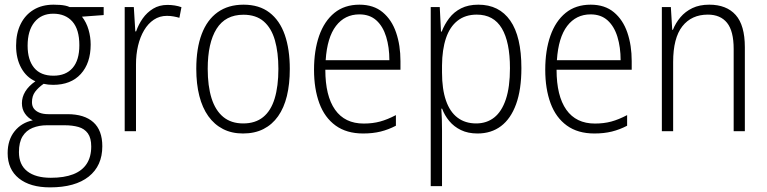

<svg xmlns="http://www.w3.org/2000/svg" viewBox="-20 -561 3280 821"><path d="M193.8 240.2Q108.9 240.2 60.8 201.7Q12.7 163.1 12.7 93.8Q12.7 37.6 42.2 0.5Q71.8 -36.6 120.1 -46.4Q99.6 -56.6 86.7 -75.4Q73.7 -94.2 73.7 -119.6Q73.7 -146 88.1 -169.7Q102.5 -193.4 131.3 -213.4Q92.8 -230.5 70.8 -270.5Q48.8 -310.5 48.8 -365.7Q48.8 -418.9 68.4 -458.3Q87.9 -497.6 123.8 -519.3Q159.7 -541 209 -541Q224.6 -541 236.8 -540Q249 -539.1 259.3 -536.9Q269.5 -534.7 277.8 -530.8H423.3V-496.6L330.6 -489.7Q349.6 -465.3 358.6 -434.1Q367.7 -402.8 367.7 -370.6Q367.7 -291 325.4 -244.6Q283.2 -198.2 207 -198.2Q185.5 -198.2 166.5 -202.6Q143.6 -186.5 130.1 -168.5Q116.7 -150.4 116.7 -124Q116.7 -107.4 125 -96.4Q133.3 -85.4 148.9 -79.1Q164.6 -72.8 187 -72.8H268.6Q340.8 -72.8 379.2 -38.3Q417.5 -3.9 417.5 64.5Q417.5 147.9 359.4 194.1Q301.3 240.2 193.8 240.2ZM197.3 199.2Q254.4 199.2 292.7 184.3Q331.1 169.4 350.6 139.6Q370.1 109.9 370.1 65.4Q370.1 29.3 355.7 9.3Q341.3 -10.7 315.4 -18.1Q289.6 -25.4 255.9 -25.4H181.2Q147 -25.4 119.4 -14.2Q91.8 -2.9 76.4 22.2Q61 47.4 61 89.4Q61 143.6 96.7 171.4Q132.3 199.2 197.3 199.2ZM208.5 -237.3Q261.7 -237.3 290.5 -270.5Q319.3 -303.7 319.3 -367.7Q319.3 -435.1 289.6 -468.8Q259.8 -502.4 207.5 -502.4Q156.7 -502.4 127.4 -466.3Q98.1 -430.2 98.1 -365.7Q98.1 -304.7 126 -271Q153.8 -237.3 208.5 -237.3Z M696.3 -540Q711.9 -540 727.1 -537.6Q742.2 -535.2 755.9 -530.3L747.1 -484.9Q735.4 -488.3 722.2 -490.7Q709 -493.2 693.8 -493.2Q662.6 -493.2 637.9 -476.8Q613.3 -460.4 596.2 -431.6Q579.1 -402.8 570.3 -365.5Q561.5 -328.1 561.5 -285.6V0H513.2V-530.8H552.2L558.6 -426.8H562Q572.3 -456.5 590.3 -482.2Q608.4 -507.8 634.8 -523.9Q661.1 -540 696.3 -540Z M1219.2 -266.1Q1219.2 -201.7 1206.8 -150.6Q1194.3 -99.6 1169.2 -64Q1144 -28.3 1106.7 -9.3Q1069.3 9.8 1019 9.8Q970.7 9.8 933.6 -9.3Q896.5 -28.3 870.8 -64.2Q845.2 -100.1 832.3 -151.1Q819.3 -202.1 819.3 -266.6Q819.3 -354 842.5 -415.3Q865.7 -476.6 910.9 -508.8Q956.1 -541 1021.5 -541Q1088.4 -541 1132.3 -507.3Q1176.3 -473.6 1197.8 -411.9Q1219.2 -350.1 1219.2 -266.1ZM868.2 -266.6Q868.2 -193.4 884.5 -141.1Q900.9 -88.9 934.6 -61Q968.3 -33.2 1020 -33.2Q1071.8 -33.2 1105.2 -60.3Q1138.7 -87.4 1154.5 -139.9Q1170.4 -192.4 1170.4 -266.6Q1170.4 -336.9 1155.5 -388.9Q1140.6 -440.9 1107.7 -469.5Q1074.7 -498 1021 -498Q943.8 -498 906 -437.7Q868.2 -377.4 868.2 -266.6Z M1517.1 -541Q1577.6 -541 1616.5 -508.5Q1655.3 -476.1 1673.8 -421.6Q1692.4 -367.2 1692.4 -299.8V-262.7H1371.1Q1371.1 -150.9 1412.8 -91.8Q1454.6 -32.7 1535.2 -32.7Q1573.7 -32.7 1605.2 -41.3Q1636.7 -49.8 1672.9 -68.8V-23.4Q1641.1 -6.8 1607.7 1.5Q1574.2 9.8 1532.7 9.8Q1461.9 9.8 1415 -24.2Q1368.2 -58.1 1345.5 -119.6Q1322.8 -181.2 1322.8 -262.7Q1322.8 -345.2 1344.7 -408Q1366.7 -470.7 1409.9 -505.9Q1453.1 -541 1517.1 -541ZM1516.6 -499.5Q1454.6 -499.5 1416.7 -450.2Q1378.9 -400.9 1372.6 -303.7H1645Q1645 -358.9 1631.3 -403.6Q1617.7 -448.2 1589.4 -473.9Q1561 -499.5 1516.6 -499.5Z M2025.4 -541Q2114.3 -541 2161.9 -472.9Q2209.5 -404.8 2209.5 -269.5Q2209.5 -177.7 2186.8 -115.5Q2164.1 -53.2 2122.3 -21.7Q2080.6 9.8 2022 9.8Q1981 9.8 1950.9 -4.9Q1920.9 -19.5 1900.9 -43.7Q1880.9 -67.9 1870.6 -96.2H1867.2Q1868.7 -75.7 1869.4 -51.3Q1870.1 -26.9 1870.1 -2.9V234.9H1821.8V-530.8H1860.4L1865.7 -425.8H1868.7Q1880.9 -457 1900.9 -483.4Q1920.9 -509.8 1951.7 -525.4Q1982.4 -541 2025.4 -541ZM2018.6 -498.5Q1969.7 -498.5 1936.5 -472.4Q1903.3 -446.3 1887 -397.7Q1870.6 -349.1 1870.1 -281.2V-250.5Q1870.1 -179.7 1887 -131.1Q1903.8 -82.5 1936.5 -57.9Q1969.2 -33.2 2016.1 -33.2Q2061 -33.2 2093.3 -58.6Q2125.5 -84 2143.1 -136.5Q2160.6 -189 2160.6 -269.5Q2160.6 -381.3 2125.7 -439.9Q2090.8 -498.5 2018.6 -498.5Z M2505.9 -541Q2566.4 -541 2605.2 -508.5Q2644 -476.1 2662.6 -421.6Q2681.2 -367.2 2681.2 -299.8V-262.7H2359.9Q2359.9 -150.9 2401.6 -91.8Q2443.4 -32.7 2523.9 -32.7Q2562.5 -32.7 2594 -41.3Q2625.5 -49.8 2661.6 -68.8V-23.4Q2629.9 -6.8 2596.4 1.5Q2563 9.8 2521.5 9.8Q2450.7 9.8 2403.8 -24.2Q2356.9 -58.1 2334.2 -119.6Q2311.5 -181.2 2311.5 -262.7Q2311.5 -345.2 2333.5 -408Q2355.5 -470.7 2398.7 -505.9Q2441.9 -541 2505.9 -541ZM2505.4 -499.5Q2443.4 -499.5 2405.5 -450.2Q2367.7 -400.9 2361.3 -303.7H2633.8Q2633.8 -358.9 2620.1 -403.6Q2606.4 -448.2 2578.1 -473.9Q2549.8 -499.5 2505.4 -499.5Z M3012.7 -541Q3086.4 -541 3125.7 -497.1Q3165 -453.1 3165 -358.9V0H3117.2V-351.6Q3117.2 -428.2 3088.9 -463.4Q3060.5 -498.5 3006.8 -498.5Q2937 -498.5 2897.7 -448.5Q2858.4 -398.4 2858.4 -295.9V0H2810.1V-530.8H2848.6L2854.5 -433.6H2857.4Q2869.1 -462.9 2889.6 -487.3Q2910.2 -511.7 2940.7 -526.4Q2971.2 -541 3012.7 -541Z"/></svg>

Font: Open Sans SemiCondensed Light
Style: Regular
Weight: 300
Width: 4
Designer: Monotype Design Team
Foundry: Monotype Imaging Inc.
Version: Version 3.000